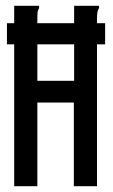

<svg xmlns="http://www.w3.org/2000/svg" viewBox="-20 -643 390 663"><path d="M4 -490V-563H29V-623H115V-615Q111 -609 110 -602Q109 -595 109 -578V-563H236V-623H322V-615Q318 -609 316.5 -602Q315 -595 315 -578V-563H343V-490H315V0H235V-289H109V0H29V-490ZM109 -364H236V-490H109Z"/></svg>

Font: Inconsolata ExtraCondensed SemiBold
Style: Regular
Weight: 600
Width: 2
Monospace: yes
Designer: Raph Levien, Cyreal, Brenton Simpson
Foundry: Raph Levien, Cyreal, Google
Version: Version 3.001; ttfautohint (v1.8.2.53-6de2)